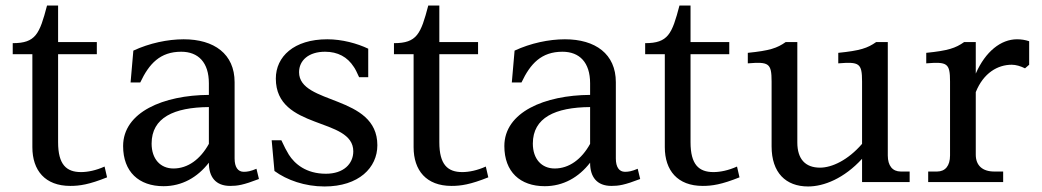

<svg xmlns="http://www.w3.org/2000/svg" viewBox="-20 -658 3768 694"><path d="M26 -502V-462H97V-126C97 -42 143 14 234 14C268 14 302 9 367 -17L358 -56C327 -42 297 -36 273 -36C220 -36 190 -63 190 -144V-462H330V-506H190V-638H150C123 -535 109 -502 26 -502Z M644 -516C586 -516 520 -502 462 -475L452 -360H487C519 -428 559 -471 635 -471C697 -471 735 -432 735 -357V-315C571 -314 425 -253 425 -130C425 -37 482 15 571 15C638 15 694 -17 735 -70V-69C735 -19 759 14 812 14C838 14 859 11 916 -11L907 -48C886 -39 874 -37 861 -37C840 -37 828 -54 828 -85V-361C828 -463 754 -516 644 -516ZM528 -139C528 -233 609 -270 735 -271V-138C704 -82 659 -49 607 -49C560 -49 528 -83 528 -139Z M1061 -397C1061 -440 1096 -471 1155 -471C1201 -471 1236 -452 1259 -416C1263 -411 1272 -393 1278 -379H1311V-482C1271 -501 1217 -516 1163 -516C1042 -516 977 -453 977 -374C977 -186 1257 -236 1257 -111C1257 -66 1222 -30 1158 -30C1086 -30 1045 -66 1024 -99C1016 -112 1007 -129 997 -151H962L972 -40C1017 -7 1082 16 1153 16C1277 16 1344 -52 1344 -133C1344 -317 1061 -278 1061 -397Z M1404 -502V-462H1475V-126C1475 -42 1521 14 1612 14C1646 14 1680 9 1745 -17L1736 -56C1705 -42 1675 -36 1651 -36C1598 -36 1568 -63 1568 -144V-462H1708V-506H1568V-638H1528C1501 -535 1487 -502 1404 -502Z M2022 -516C1964 -516 1898 -502 1840 -475L1830 -360H1865C1897 -428 1937 -471 2013 -471C2075 -471 2113 -432 2113 -357V-315C1949 -314 1803 -253 1803 -130C1803 -37 1860 15 1949 15C2016 15 2072 -17 2113 -70V-69C2113 -19 2137 14 2190 14C2216 14 2237 11 2294 -11L2285 -48C2264 -39 2252 -37 2239 -37C2218 -37 2206 -54 2206 -85V-361C2206 -463 2132 -516 2022 -516ZM1906 -139C1906 -233 1987 -270 2113 -271V-138C2082 -82 2037 -49 1985 -49C1938 -49 1906 -83 1906 -139Z M2312 -502V-462H2383V-126C2383 -42 2429 14 2520 14C2554 14 2588 9 2653 -17L2644 -56C2613 -42 2583 -36 2559 -36C2506 -36 2476 -63 2476 -144V-462H2616V-506H2476V-638H2436C2409 -535 2395 -502 2312 -502Z M2862 -143V-506H2820C2789 -484 2762 -475 2683 -467V-429C2759 -435 2769 -430 2769 -363V-129C2769 -34 2820 16 2901 16C2958 16 3031 -13 3096 -84V0H3268V-38H3236C3206 -38 3189 -59 3189 -96V-506H3147C3116 -484 3089 -475 3010 -467V-429C3086 -435 3096 -430 3096 -363V-138C3045 -79 2987 -52 2944 -52C2891 -52 2862 -83 2862 -143Z M3507 -99V-325C3535 -395 3587 -424 3637 -424C3652 -424 3669 -419 3685 -411L3700 -424V-509C3685 -514 3671 -516 3656 -516C3598 -516 3542 -472 3507 -392V-506H3465C3434 -484 3407 -475 3328 -467V-429C3404 -435 3414 -430 3414 -363V-96C3414 -59 3397 -38 3367 -38H3335V0H3606V-38H3574C3531 -38 3507 -60 3507 -99Z"/></svg>

Font: LT Superior Serif Medium
Style: Regular
Weight: 500
Designer: Daniel Lyons
Foundry: LyonsType
Version: Version 2.120;FEAKit 1.0